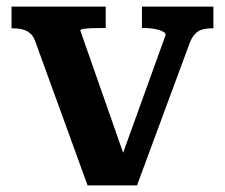

<svg xmlns="http://www.w3.org/2000/svg" viewBox="-20 -559 683 583"><path d="M483 -453Q483 -459 473 -464Q463 -469 448 -471.5Q433 -474 415 -474H411V-539H628V-473H623Q606 -473 593 -469Q580 -465 570.5 -454Q561 -443 554 -423L396 4H246L89 -428Q83 -447 73.5 -456Q64 -465 51 -469Q38 -473 19 -473H15V-539H301V-474H296Q278 -474 261.5 -473.5Q245 -473 234.5 -471.5Q224 -470 224 -466L369 -52L348 -79Z"/></svg>

Font: Roboto Serif SemiBold
Style: Regular
Weight: 600
Designer: Greg Gazdowicz
Foundry: Commercial Type
Version: Version 1.008